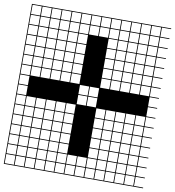

<svg xmlns="http://www.w3.org/2000/svg" viewBox="-104 -972 1083 1188"><g transform="rotate(10 437.5 -377.5)"><path d="M0 125V-879.8H875V-875H817.3V-817.3H875V-812.5H817.3V-754.8H875V-750H817.3V-692.3H875V-687.5H817.3V-629.8H875V-625H817.3V-567.3H875V-562.5H817.3V-504.8H875V-500H817.3V-442.3H875V-437.5H817.3V-379.8H875V-375H817.3V-317.3H875V-312.5H817.3V-254.8H875V-250H817.3V-192.3H875V-187.5H817.3V-129.8H875V-125H817.3V-67.3H875V-62.5H817.3V-4.8H875V0H817.3V57.7H875V62.5H817.3V120.2H875V125ZM754.8 -817.3H812.5V-875H754.8ZM692.3 -817.3H750V-875H692.3ZM629.8 -817.3H687.5V-875H629.8ZM567.3 -817.3H625V-875H567.3ZM504.8 -817.3H562.5V-875H504.8ZM442.3 -817.3H500V-875H442.3ZM379.8 -817.3H437.5V-875H379.8ZM317.3 -817.3H375V-875H317.3ZM4.8 -817.3H62.5V-875H4.8ZM254.8 -817.3H312.5V-875H254.8ZM192.3 -817.3H250V-875H192.3ZM129.8 -817.3H187.5V-875H129.8ZM67.3 -817.3H125V-875H67.3ZM754.8 -754.8H812.5V-812.5H754.8ZM692.3 -754.8H750V-812.5H692.3ZM629.8 -754.8H687.5V-812.5H629.8ZM567.3 -754.8H625V-812.5H567.3ZM504.8 -754.8H562.5V-812.5H504.8ZM442.3 -754.8H500V-812.5H442.3ZM379.8 -754.8H437.5V-812.5H379.8ZM4.8 -754.8H62.5V-812.5H4.8ZM317.3 -754.8H375V-812.5H317.3ZM254.8 -754.8H312.5V-812.5H254.8ZM192.3 -754.8H250V-812.5H192.3ZM129.8 -754.8H187.5V-812.5H129.8ZM67.3 -754.8H125V-812.5H67.3ZM375 -750H317.3V-692.3H375ZM754.8 -692.3H812.5V-750H754.8ZM67.3 -692.3H125V-750H67.3ZM692.3 -692.3H750V-750H692.3ZM629.8 -692.3H687.5V-750H629.8ZM567.3 -692.3H625V-750H567.3ZM504.8 -692.3H562.5V-750H504.8ZM4.8 -692.3H62.5V-750H4.8ZM254.8 -692.3H312.5V-750H254.8ZM192.3 -692.3H250V-750H192.3ZM129.8 -692.3H187.5V-750H129.8ZM317.3 -629.8H375V-687.5H317.3ZM67.3 -629.8H125V-687.5H67.3ZM4.8 -629.8H62.5V-687.5H4.8ZM504.8 -629.8H562.5V-687.5H504.8ZM129.8 -629.8H187.5V-687.5H129.8ZM754.8 -629.8H812.5V-687.5H754.8ZM192.3 -629.8H250V-687.5H192.3ZM254.8 -629.8H312.5V-687.5H254.8ZM567.3 -629.8H625V-687.5H567.3ZM692.3 -629.8H750V-687.5H692.3ZM629.8 -629.8H687.5V-687.5H629.8ZM692.3 -567.3H750V-625H692.3ZM629.8 -567.3H687.5V-625H629.8ZM754.8 -567.3H812.5V-625H754.8ZM567.3 -567.3H625V-625H567.3ZM129.8 -567.3H187.5V-625H129.8ZM504.8 -567.3H562.5V-625H504.8ZM4.8 -567.3H62.5V-625H4.8ZM67.3 -567.3H125V-625H67.3ZM317.3 -567.3H375V-625H317.3ZM254.8 -567.3H312.5V-625H254.8ZM192.3 -567.3H250V-625H192.3ZM692.3 -504.8H750V-562.5H692.3ZM629.8 -504.8H687.5V-562.5H629.8ZM67.3 -504.8H125V-562.5H67.3ZM192.3 -504.8H250V-562.5H192.3ZM754.8 -504.8H812.5V-562.5H754.8ZM567.3 -504.8H625V-562.5H567.3ZM504.8 -504.8H562.5V-562.5H504.8ZM4.8 -504.8H62.5V-562.5H4.8ZM129.8 -504.8H187.5V-562.5H129.8ZM317.3 -504.8H375V-562.5H317.3ZM254.8 -504.8H312.5V-562.5H254.8ZM4.8 -442.3H62.5V-500H4.8ZM567.3 -442.3H625V-500H567.3ZM129.8 -442.3H187.5V-500H129.8ZM754.8 -442.3H812.5V-500H754.8ZM692.3 -442.3H750V-500H692.3ZM67.3 -442.3H125V-500H67.3ZM317.3 -442.3H375V-500H317.3ZM254.8 -442.3H312.5V-500H254.8ZM629.8 -442.3H687.5V-500H629.8ZM192.3 -442.3H250V-500H192.3ZM504.8 -442.3H562.5V-500H504.8ZM379.8 -379.8H437.5V-437.5H379.8ZM4.8 -379.8H62.5V-437.5H4.8ZM442.3 -379.8H500V-437.5H442.3ZM379.8 -317.3H437.5V-375H379.8ZM4.8 -317.3H62.5V-375H4.8ZM442.3 -317.3H500V-375H442.3ZM67.3 -254.8H125V-312.5H67.3ZM754.8 -254.8H812.5V-312.5H754.8ZM692.3 -254.8H750V-312.5H692.3ZM317.3 -254.8H375V-312.5H317.3ZM254.8 -254.8H312.5V-312.5H254.8ZM192.3 -254.8H250V-312.5H192.3ZM629.8 -254.8H687.5V-312.5H629.8ZM4.8 -254.8H62.5V-312.5H4.8ZM567.3 -254.8H625V-312.5H567.3ZM504.8 -254.8H562.5V-312.5H504.8ZM129.8 -254.8H187.5V-312.5H129.8ZM504.8 -192.3H562.5V-250H504.8ZM629.8 -192.3H687.5V-250H629.8ZM692.3 -192.3H750V-250H692.3ZM4.8 -192.3H62.5V-250H4.8ZM254.8 -192.3H312.5V-250H254.8ZM192.3 -192.3H250V-250H192.3ZM567.3 -192.3H625V-250H567.3ZM129.8 -192.3H187.5V-250H129.8ZM67.3 -192.3H125V-250H67.3ZM317.3 -192.3H375V-250H317.3ZM754.8 -192.3H812.5V-250H754.8ZM629.8 -129.8H687.5V-187.5H629.8ZM754.8 -129.8H812.5V-187.5H754.8ZM4.8 -129.8H62.5V-187.5H4.8ZM192.3 -129.8H250V-187.5H192.3ZM567.3 -129.8H625V-187.5H567.3ZM254.8 -129.8H312.5V-187.5H254.8ZM504.8 -129.8H562.5V-187.5H504.8ZM129.8 -129.8H187.5V-187.5H129.8ZM692.3 -129.8H750V-187.5H692.3ZM317.3 -129.8H375V-187.5H317.3ZM67.3 -129.8H125V-187.5H67.3ZM254.8 -67.3H312.5V-125H254.8ZM754.8 -67.3H812.5V-125H754.8ZM67.3 -67.3H125V-125H67.3ZM4.8 -67.3H62.5V-125H4.8ZM129.8 -67.3H187.5V-125H129.8ZM192.3 -67.3H250V-125H192.3ZM317.3 -67.3H375V-125H317.3ZM504.8 -67.3H562.5V-125H504.8ZM692.3 -67.3H750V-125H692.3ZM629.8 -67.3H687.5V-125H629.8ZM567.3 -67.3H625V-125H567.3ZM629.8 -4.8H687.5V-62.5H629.8ZM129.8 -4.8H187.5V-62.5H129.8ZM192.3 -4.8H250V-62.5H192.3ZM67.3 -4.8H125V-62.5H67.3ZM4.8 -4.8H62.5V-62.5H4.8ZM567.3 -4.8H625V-62.5H567.3ZM754.8 -4.8H812.5V-62.5H754.8ZM317.3 -4.8H375V-62.5H317.3ZM254.8 -4.8H312.5V-62.5H254.8ZM504.8 -4.8H562.5V-62.5H504.8ZM692.3 -4.8H750V-62.5H692.3ZM692.3 57.7H750V0H692.3ZM504.8 57.7H562.5V0H504.8ZM629.8 57.7H687.5V0H629.8ZM379.8 57.7H437.5V0H379.8ZM192.3 57.7H250V0H192.3ZM4.8 57.7H62.5V0H4.8ZM754.8 57.7H812.5V0H754.8ZM567.3 57.7H625V0H567.3ZM129.8 57.7H187.5V0H129.8ZM317.3 57.7H375V0H317.3ZM254.8 57.7H312.5V0H254.8ZM442.3 57.7H500V0H442.3ZM67.3 57.7H125V0H67.3ZM692.3 120.2H750V62.5H692.3ZM629.8 120.2H687.5V62.5H629.8ZM379.8 120.2H437.5V62.5H379.8ZM129.8 120.2H187.5V62.5H129.8ZM192.3 120.2H250V62.5H192.3ZM504.8 120.2H562.5V62.5H504.8ZM754.8 120.2H812.5V62.5H754.8ZM567.3 120.2H625V62.5H567.3ZM442.3 120.2H500V62.5H442.3ZM254.8 120.2H312.5V62.5H254.8ZM317.3 120.2H375V62.5H317.3ZM4.8 120.2H62.5V62.5H4.8ZM67.3 120.2H125V62.5H67.3Z"/></g></svg>

Font: Yarndings 12 Charted
Style: Regular
Weight: 400
Designer: Sarah Cadigan-Fried
Version: Version 1.000; ttfautohint (v1.8.4.7-5d5b)